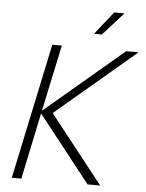

<svg xmlns="http://www.w3.org/2000/svg" viewBox="-60 -954 762 1002"><g transform="rotate(5 321.0 -453.0)"><path d="M402 -786H443L551 -906H497ZM40 0H90L163 -348L437 0H503L223 -355L642 -710H577L166 -362L240 -710H190Z"/></g></svg>

Font: Geist ExtraLight
Style: Italic
Weight: 200
Italic angle: -12°
Designer: Basement.studio, Andrés Briganti, Mateo Zaragoza
Foundry: Basement.studio, Vercel, Andrés Briganti, Guido Ferreyra, Mateo Zaragoza
Version: Version 1.500